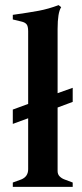

<svg xmlns="http://www.w3.org/2000/svg" viewBox="-20 -730 320 750"><path d="M205 -310V-62Q205 -49 213 -41Q221 -33 232 -29L264 -17V0H30V-17L63 -29Q90 -40 90 -69V-268L30 -246V-302L90 -324V-608Q90 -628 83.5 -635.5Q77 -643 63 -646L30 -654V-672Q94 -681 131.5 -688Q169 -695 209 -710L219 -702Q205 -681 205 -617V-366L264 -387V-332Z"/></svg>

Font: Ibarra Real Nova
Style: Bold
Weight: 700
Designer: Jose Maria Ribagorda & Octavio Pardo
Foundry: Jose Maria Ribagorda
Version: Version 1.014